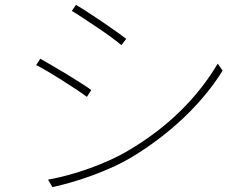

<svg xmlns="http://www.w3.org/2000/svg" viewBox="-20 -765 1040 791"><path d="M293 -745Q312 -734 342 -714.5Q372 -695 403 -674Q434 -653 460.5 -634Q487 -615 500 -605L480 -579Q465 -592 438.5 -611.5Q412 -631 382 -651Q352 -671 323.5 -690Q295 -709 276 -720ZM178 -25Q218 -32 262 -44Q306 -56 349 -71.5Q392 -87 433 -105.5Q474 -124 509 -145Q631 -217 723 -307.5Q815 -398 877 -503L897 -474Q867 -425 827 -376.5Q787 -328 739.5 -282.5Q692 -237 637.5 -195.5Q583 -154 525 -119Q487 -96 445 -77Q403 -58 359.5 -42Q316 -26 274 -14Q232 -2 196 6ZM146 -523Q165 -512 195.5 -494.5Q226 -477 257 -458Q288 -439 315.5 -421.5Q343 -404 356 -394L338 -366Q322 -378 295 -396Q268 -414 238 -433Q208 -452 178.5 -469.5Q149 -487 129 -497Z"/></svg>

Font: SpoqaHanSans
Style: Thin
Weight: 250
Designer: [Spoqa Han Sans] Dong-huui Kim \uAE40 \uB3D9 \uD718   [Noto Sans] Ryoko NISHIZUKA \u897F \u585A \u6DBC \u5B50  (kana & i
Foundry: Spoqa (http://bi.spoqa.com)
Version: Version 1.004;PS 1.004;hotconv 1.0.82;makeotf.lib2.5.63406